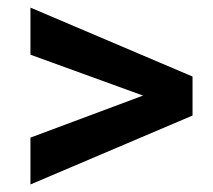

<svg xmlns="http://www.w3.org/2000/svg" viewBox="-20 -558 558 502"><path d="M59.6 -198.2 354 -308.1 59.6 -415V-538.1L483.4 -357.9V-255.9L59.6 -75.7Z"/></svg>

Font: Vazirmatn RD UI FD SemiBold
Style: Regular
Weight: 600
Designer: Saber Rastikerdar
Foundry: Saber Rastikerdar
Version: Version 33.003